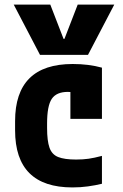

<svg xmlns="http://www.w3.org/2000/svg" viewBox="-20 -810 540 840"><path d="M40 -790H200L258 -640H262L320 -790H480L365 -570H155ZM297 10Q46 10 46 -240V-280Q46 -530 298 -530Q368 -530 426 -514V-290H288V-495L360 -390Q342 -398 320.5 -403Q299 -408 277 -408Q227 -408 206.5 -377.5Q186 -347 186 -270V-250Q186 -194 196.5 -164Q207 -134 234.5 -123Q262 -112 313 -112Q343 -112 367.5 -115.5Q392 -119 426 -128V-6Q397 1 364.5 5.5Q332 10 297 10Z"/></svg>

Font: M PLUS 1 Code
Style: Bold
Weight: 700
Designer: Coji Morishita
Foundry: UNDERFOREST DESIGN
Version: Version 1.002